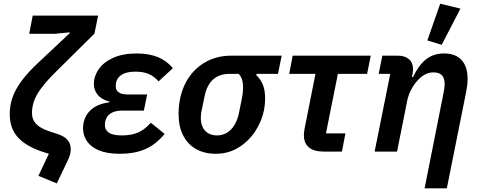

<svg xmlns="http://www.w3.org/2000/svg" viewBox="-20 -825 2618 1045"><path d="M139 -641 158 -740H514L494 -642L288 -438Q234 -385 204.5 -345Q175 -305 164.5 -273Q154 -241 154 -209Q154 -175 176 -151Q198 -127 252 -109L293 -96Q329 -84 347 -64Q365 -44 365 -13Q365 2 361 17Q357 32 348 50L289 173L189 132L246 12L208 0Q118 -31 75.5 -79.5Q33 -128 33 -204Q33 -250 47.5 -293Q62 -336 97 -384Q132 -432 196 -491L359 -644L360 -649L278 -641Z M801 -157 876 -96Q828 -38 770 -13Q712 12 631 12Q564 12 520 -6Q476 -24 454 -55.5Q432 -87 432 -126Q432 -183 468.5 -221Q505 -259 575 -268L576 -272Q533 -283 512 -308.5Q491 -334 491 -368Q491 -410 517 -448Q543 -486 595.5 -510Q648 -534 724 -534Q790 -534 838.5 -514.5Q887 -495 921 -454L843 -382Q820 -409 790 -422Q760 -435 718 -435Q669 -435 643.5 -419Q618 -403 612 -377Q611 -372 610.5 -366.5Q610 -361 610 -354Q610 -335 625.5 -323Q641 -311 674 -311H781L763 -223H644Q606 -223 582.5 -208Q559 -193 553 -165Q552 -161 551.5 -156Q551 -151 551 -143Q551 -118 572.5 -103Q594 -88 644 -88Q694 -88 730 -103Q766 -118 801 -157Z M1493 -423H1376L1375 -416Q1400 -392 1411.5 -362Q1423 -332 1423 -289Q1423 -273 1421.5 -257.5Q1420 -242 1417 -226Q1404 -162 1367.5 -108Q1331 -54 1276.5 -21Q1222 12 1155 12Q1093 12 1047.5 -13.5Q1002 -39 977 -87.5Q952 -136 952 -205Q952 -227 954 -247.5Q956 -268 960 -287Q975 -359 1013.5 -411.5Q1052 -464 1109.5 -493Q1167 -522 1238 -522H1513ZM1279 -423H1230Q1174 -423 1140 -392.5Q1106 -362 1094 -303L1076 -217Q1075 -211 1074 -202Q1073 -193 1073 -182Q1073 -154 1083 -133Q1093 -112 1113 -100Q1133 -88 1161 -88Q1206 -88 1238 -121Q1270 -154 1282 -217L1297 -292Q1300 -307 1301.5 -320Q1303 -333 1303 -347Q1303 -372 1298 -390Q1293 -408 1279 -423Z M1841 0H1741Q1688 0 1661 -23Q1634 -46 1634 -88Q1634 -95 1635 -105.5Q1636 -116 1638 -126L1697 -423H1554L1573 -522H1998L1978 -423H1819L1754 -99H1860Z M2141 0H2019L2104 -423H2041L2061 -522H2147Q2183 -522 2205.5 -503Q2228 -484 2228 -449Q2228 -442 2227 -434Q2226 -426 2225 -420L2222 -406H2228Q2257 -468 2297.5 -501Q2338 -534 2397 -534Q2460 -534 2492.5 -498Q2525 -462 2525 -396Q2525 -379 2523 -361.5Q2521 -344 2517 -324L2412 200H2291L2393 -314Q2396 -328 2398 -342Q2400 -356 2400 -369Q2400 -398 2386 -414.5Q2372 -431 2339 -431Q2313 -431 2291 -418.5Q2269 -406 2251 -385Q2231 -363 2216.5 -334.5Q2202 -306 2196 -275ZM2486 -778 2384 -581 2306 -605 2376 -805Z"/></svg>

Font: IBM Plex Sans SemiBold
Style: Italic
Weight: 600
Italic angle: -11.31°
Designer: Mike Abbink, Paul van der Laan, Pieter van Rosmalen
Foundry: Bold Monday
Version: Version 3.201